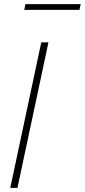

<svg xmlns="http://www.w3.org/2000/svg" viewBox="-20 -915 413 935"><path d="M98 -867 104 -895H373L367 -867ZM181 -709H216L65 0H30Z"/></svg>

Font: Raleway-v4020 ExtraLight
Style: Italic
Weight: 275
Italic angle: -12°
Designer: Matt McInerney, Pablo Impallari, Rodrigo Fuenzalida
Foundry: Matt McInerney, Pablo Impallari, Rodrigo Fuenzalida
Version: Version 4.020;PS 004.020;hotconv 1.0.88;makeotf.lib2.5.64775